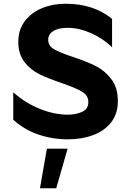

<svg xmlns="http://www.w3.org/2000/svg" viewBox="-20 -734 684 1028"><path d="M343 -120Q270 -120 191.5 -152Q113 -184 51 -240V-93Q109 -40 184.5 -14Q260 12 343 12Q418 12 478.5 -10.5Q539 -33 575 -79Q611 -125 611 -192Q611 -265 576 -310.5Q541 -356 493.5 -380Q446 -404 371 -429Q301 -452 269.5 -470.5Q238 -489 238 -521Q238 -550 265 -567.5Q292 -585 342 -585Q402 -585 466.5 -557Q531 -529 580 -481V-633Q481 -714 331 -714Q263 -714 205.5 -690.5Q148 -667 113 -621Q78 -575 78 -510Q78 -444 111.5 -401.5Q145 -359 191.5 -336.5Q238 -314 311 -289Q384 -264 418.5 -243.5Q453 -223 453 -188Q453 -150 419.5 -135Q386 -120 343 -120ZM342 62H231L194 274H281Z"/></svg>

Font: Geom
Style: Bold
Weight: 700
Version: Version 1.102